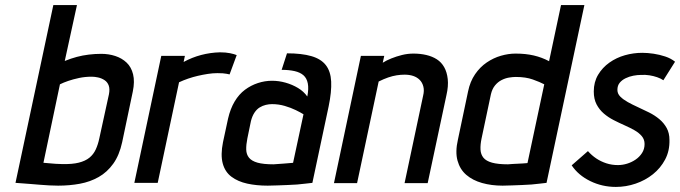

<svg xmlns="http://www.w3.org/2000/svg" viewBox="-20 -720 2678 756"><path d="M235 -480 283 -700H190L41 0Q53 1 68 2Q83 3 101 4.5Q119 6 137.5 7.5Q156 9 174 10Q192 11 209 11Q254 11 294.5 3.5Q335 -4 368.5 -23Q402 -42 426 -75.5Q450 -109 461 -160L503 -360Q511 -399 504 -427.5Q497 -456 478.5 -473.5Q460 -491 434 -499.5Q408 -508 379 -508Q354 -508 329.5 -505Q305 -502 282.5 -496Q260 -490 235 -480ZM151 -79 216 -388Q230 -395 249 -401.5Q268 -408 291.5 -413Q315 -418 341 -418Q353 -418 366.5 -415Q380 -412 391.5 -404.5Q403 -397 408 -383.5Q413 -370 409 -349L371 -175Q366 -151 357 -131.5Q348 -112 332 -99Q316 -86 290 -79.5Q264 -73 224 -74Q212 -74 199 -75Q186 -76 175 -77Q164 -78 157.5 -78.5Q151 -79 151 -79Z M884 -427 912 -503Q903 -507 886 -510.5Q869 -514 846 -514Q808 -513 772 -503.5Q736 -494 703 -476L708 -500H615L509 0H601L685 -396Q702 -404 721 -410.5Q740 -417 759.5 -421.5Q779 -426 798.5 -429Q818 -432 836 -432Q860 -432 872 -429.5Q884 -427 884 -427Z M1190 -340Q1176 -360 1153.5 -373.5Q1131 -387 1104.5 -394.5Q1078 -402 1051 -402Q1023 -402 995.5 -393Q968 -384 944.5 -366.5Q921 -349 904 -320.5Q887 -292 878 -253L858 -160Q848 -110 857 -76.5Q866 -43 891.5 -24Q917 -5 953.5 3Q990 11 1034 11Q1053 11 1072.5 10Q1092 9 1112 8.5Q1132 8 1150 6.5Q1168 5 1183.5 3Q1199 1 1210 0L1274 -301Q1286 -359 1284 -399Q1282 -439 1263 -463.5Q1244 -488 1206 -499Q1168 -510 1110 -510L1089 -445Q1118 -445 1140 -440Q1162 -435 1175 -423.5Q1188 -412 1192 -391.5Q1196 -371 1190 -340ZM1175 -270 1134 -79Q1134 -79 1129.5 -78.5Q1125 -78 1117 -77.5Q1109 -77 1099 -76Q1089 -75 1078 -74.5Q1067 -74 1057 -73Q1017 -73 994 -79.5Q971 -86 960.5 -99Q950 -112 949.5 -131Q949 -150 954 -175L968 -243Q973 -263 982 -276.5Q991 -290 1002.5 -297Q1014 -304 1026.5 -307Q1039 -310 1051 -310Q1077 -310 1101 -303Q1125 -296 1144.5 -286.5Q1164 -277 1175 -270Z M1646 -343 1573 1H1664L1738 -346Q1746 -381 1743 -408.5Q1740 -436 1729 -455.5Q1718 -475 1700 -486.5Q1682 -498 1658.5 -503.5Q1635 -509 1608 -509Q1585 -509 1563 -503.5Q1541 -498 1521 -490Q1501 -482 1487 -473L1493 -500H1401L1295 1H1386L1471 -399Q1491 -409 1508.5 -415Q1526 -421 1542 -423.5Q1558 -426 1573 -426Q1592 -426 1607 -421Q1622 -416 1632.5 -405.5Q1643 -395 1647 -379Q1651 -363 1646 -343Z M2132 0 2281 -700H2189L2142 -479Q2114 -494 2082 -501.5Q2050 -509 2010 -509Q1982 -509 1952.5 -500.5Q1923 -492 1896.5 -474Q1870 -456 1850.5 -427.5Q1831 -399 1823 -360L1783 -170Q1772 -122 1781.5 -87.5Q1791 -53 1816 -31.5Q1841 -10 1878 0.5Q1915 11 1959 11Q1977 11 1996.5 10Q2016 9 2035.5 8.5Q2055 8 2072.5 6.5Q2090 5 2106 3Q2122 1 2132 0ZM2123 -388 2057 -78Q2057 -78 2052.5 -77.5Q2048 -77 2039.5 -76.5Q2031 -76 2021 -75.5Q2011 -75 2000.5 -74.5Q1990 -74 1980 -73Q1941 -73 1917.5 -79.5Q1894 -86 1883.5 -99Q1873 -112 1872 -131Q1871 -150 1876 -174L1913 -349Q1918 -370 1929 -383.5Q1940 -397 1954.5 -404.5Q1969 -412 1984 -414.5Q1999 -417 2011 -417Q2050 -417 2078 -407Q2106 -397 2123 -388Z M2592 -404 2638 -477Q2622 -490 2599.5 -497.5Q2577 -505 2553.5 -508.5Q2530 -512 2509 -512Q2474 -512 2440.5 -502.5Q2407 -493 2379.5 -473.5Q2352 -454 2335 -425.5Q2318 -397 2318 -360Q2318 -330 2329 -309Q2340 -288 2357.5 -273Q2375 -258 2396.5 -247Q2418 -236 2439.5 -226.5Q2461 -217 2478.5 -207Q2496 -197 2507 -184Q2518 -171 2518 -153Q2518 -133 2508 -117.5Q2498 -102 2482.5 -91.5Q2467 -81 2449 -75.5Q2431 -70 2413 -70Q2389 -70 2367.5 -77Q2346 -84 2328 -96Q2310 -108 2295 -125L2231 -69Q2257 -30 2304 -7Q2351 16 2405 16Q2445 16 2483 3Q2521 -10 2551 -34Q2581 -58 2599 -92Q2617 -126 2616 -169Q2616 -196 2605 -216Q2594 -236 2576 -251Q2558 -266 2536 -277Q2514 -288 2492 -298Q2470 -308 2452 -318Q2434 -328 2422.5 -339.5Q2411 -351 2411 -366Q2411 -383 2420 -394Q2429 -405 2443.5 -412Q2458 -419 2474 -422Q2490 -425 2504 -425Q2521 -426 2537 -423.5Q2553 -421 2567.5 -416Q2582 -411 2592 -404Z"/></svg>

Font: Advent Pro SemiBold
Style: Italic
Weight: 600
Italic angle: -12°
Version: Version 3.000